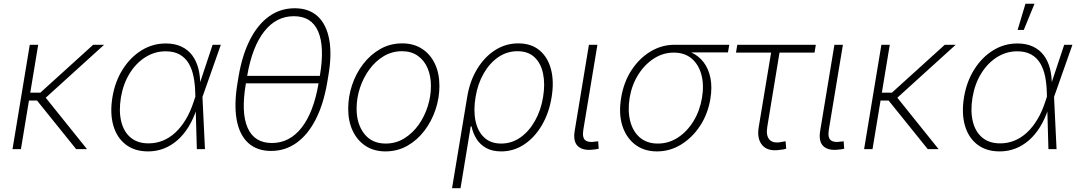

<svg xmlns="http://www.w3.org/2000/svg" viewBox="-20 -780 5635 1004"><path d="M179.7 -545.9 89.4 0H45.4L135.7 -545.9ZM524.4 -545.9 203.1 -254.4H110.8L117.2 -295.4H190.9L467.3 -545.9ZM378.4 0 170.4 -258.3 206.5 -284.7 435.1 0Z M754.4 11.7Q684.1 11.7 637.5 -24.2Q590.8 -60.1 572.5 -124Q554.2 -188 567.9 -271.5Q581.5 -354 621.8 -417.5Q662.1 -481 720.2 -516.8Q778.3 -552.7 846.7 -552.7Q894.5 -552.7 929.2 -536.1Q963.9 -519.5 985.6 -490Q1007.3 -460.4 1017.3 -421.4Q1027.3 -382.3 1026.9 -336.9H1041L1038.6 -274.4L1051.8 0H1009.3L1001 -293.5Q1000 -340.3 991.9 -380.1Q983.9 -419.9 966.1 -449.5Q948.2 -479 918.7 -495.4Q889.2 -511.7 845.7 -511.7Q789.6 -511.7 740.7 -481.2Q691.9 -450.7 658.2 -396.5Q624.5 -342.3 612.3 -270.5Q600.6 -198.7 614 -144.5Q627.4 -90.3 663.6 -60.3Q699.7 -30.3 756.8 -30.3Q795.9 -30.3 831.1 -44.4Q866.2 -58.6 896.5 -86.4Q926.8 -114.3 951.4 -155.3Q976.1 -196.3 993.2 -249.5L1091.8 -545.9H1134.8L1038.1 -271.5L1021 -210H1008.3Q990.7 -156.7 965.1 -115.5Q939.5 -74.2 906.7 -45.9Q874 -17.6 835.7 -2.9Q797.4 11.7 754.4 11.7Z M1397.5 9.3Q1323.7 9.3 1277.8 -32.7Q1231.9 -74.7 1217.5 -154.5Q1203.1 -234.4 1222.2 -347.7L1227.5 -379.9Q1246.6 -492.7 1287.4 -572.5Q1328.1 -652.3 1387.2 -694.6Q1446.3 -736.8 1521 -736.8Q1595.7 -736.8 1641.4 -694.6Q1687 -652.3 1701.7 -572.8Q1716.3 -493.2 1696.3 -379.9L1690.9 -347.7Q1671.4 -233.9 1630.1 -154.1Q1588.9 -74.2 1529.8 -32.5Q1470.7 9.3 1397.5 9.3ZM1401.9 -32.2Q1494.1 -32.2 1556.9 -112.1Q1619.6 -191.9 1645.5 -342.3L1652.8 -385.3Q1678.2 -535.6 1643.8 -615.5Q1609.4 -695.3 1516.6 -695.3Q1424.3 -695.3 1361.6 -615.5Q1298.8 -535.6 1272.9 -385.3L1265.6 -342.3Q1239.7 -190.9 1274.9 -111.6Q1310.1 -32.2 1401.9 -32.2ZM1250.5 -344.2 1256.8 -383.3H1668.9L1662.6 -344.2Z M1995.6 11.7Q1936 11.7 1892.3 -16.6Q1848.6 -44.9 1824.7 -95.2Q1800.8 -145.5 1800.8 -210.9Q1800.8 -274.4 1821 -335.2Q1841.3 -396 1879.2 -445.3Q1917 -494.6 1968.8 -523.9Q2020.5 -553.2 2083.5 -553.2Q2142.6 -553.2 2186.3 -525.1Q2230 -497.1 2253.9 -447Q2277.8 -397 2277.8 -330.6Q2277.8 -267.6 2257.3 -206.5Q2236.8 -145.5 2199.2 -96.2Q2161.6 -46.9 2109.9 -17.6Q2058.1 11.7 1995.6 11.7ZM1996.6 -29.3Q2050.3 -29.3 2093.8 -56.2Q2137.2 -83 2168.5 -126.7Q2199.7 -170.4 2216.6 -223.6Q2233.4 -276.9 2233.4 -329.6Q2233.4 -382.8 2215.8 -423.8Q2198.2 -464.8 2164.3 -488.5Q2130.4 -512.2 2082 -512.2Q2030.3 -512.2 1987.1 -486.6Q1943.8 -460.9 1911.9 -417.5Q1879.9 -374 1862.3 -320.6Q1844.7 -267.1 1844.7 -211.9Q1844.7 -132.3 1884.5 -80.8Q1924.3 -29.3 1996.6 -29.3Z M2343.8 204.1 2422.9 -272Q2436 -354 2474.1 -417.5Q2512.2 -481 2567.9 -517.1Q2623.5 -553.2 2690.4 -553.2Q2757.3 -553.2 2800.8 -517.3Q2844.2 -481.4 2861.1 -418.2Q2877.9 -355 2864.7 -273.4Q2851.6 -190.4 2814 -126Q2776.4 -61.5 2721.4 -24.9Q2666.5 11.7 2601.1 11.7Q2554.2 11.7 2522.2 -6.1Q2490.2 -23.9 2471.7 -53.7Q2453.1 -83.5 2445.8 -119.1H2441.4L2388.2 204.1ZM2600.6 -29.3Q2656.2 -29.3 2701.7 -61.5Q2747.1 -93.8 2777.8 -148.7Q2808.6 -203.6 2819.8 -272Q2831.1 -340.3 2819.8 -394.8Q2808.6 -449.2 2775.1 -480.7Q2741.7 -512.2 2686 -512.2Q2630.9 -512.2 2585.4 -481Q2540 -449.7 2509 -395.5Q2478 -341.3 2466.8 -272.5Q2455.1 -202.6 2466.6 -147.7Q2478 -92.8 2512 -61Q2545.9 -29.3 2600.6 -29.3Z M3083.5 2Q3029.3 9.3 3002.4 -15.1Q2975.6 -39.6 2985.4 -97.2L3059.6 -545.9H3104L3030.8 -104.5Q3023.4 -60.5 3040.3 -46.9Q3057.1 -33.2 3092.8 -39.6Q3100.1 -40 3101.8 -40.3Q3103.5 -40.5 3107.9 -41.5L3110.8 -2.4Q3106 -1 3098.6 0.2Q3091.3 1.5 3083.5 2Z M3415.5 11.7Q3347.7 11.7 3300.8 -24.4Q3253.9 -60.5 3234.1 -123.5Q3214.4 -186.5 3228 -268.1Q3241.2 -350.1 3282 -412.6Q3322.8 -475.1 3381.3 -510.5Q3439.9 -545.9 3507.8 -545.9H3793.5L3786.6 -505.9H3559.1L3503.4 -504.9Q3446.8 -504.9 3398.4 -473.4Q3350.1 -441.9 3316.9 -388.7Q3283.7 -335.4 3272.5 -268.6Q3261.7 -201.2 3275.4 -147Q3289.1 -92.8 3325.9 -61Q3362.8 -29.3 3419.9 -29.3Q3477.1 -29.3 3525.1 -60.8Q3573.2 -92.3 3606.4 -146.5Q3639.6 -200.7 3650.9 -268.6Q3662.1 -335.9 3647.7 -389.4Q3633.3 -442.9 3596.7 -473.9Q3560.1 -504.9 3503.4 -504.9L3504.4 -524.4Q3554.7 -524.4 3594.5 -506.1Q3634.3 -487.8 3659.9 -453.9Q3685.5 -419.9 3695.1 -371.8Q3704.6 -323.7 3694.8 -263.7Q3681.6 -184.1 3640.9 -122.1Q3600.1 -60.1 3541.7 -24.2Q3483.4 11.7 3415.5 11.7Z M4056.2 3.9Q3995.1 12.7 3966.3 -20.5Q3937.5 -53.7 3947.3 -114.3L4012.2 -504.9H3828.6L3835.4 -545.9H4246.1L4239.3 -504.9H4056.2L3992.2 -116.7Q3984.9 -72.3 4002.7 -51Q4020.5 -29.8 4061.5 -36.6Q4066.9 -37.6 4074.2 -39.1Q4081.5 -40.5 4087.9 -41.5L4091.3 -2.4Q4083.5 0 4074.5 1.7Q4065.4 3.4 4056.2 3.9Z M4367.2 2Q4313 9.3 4286.1 -15.1Q4259.3 -39.6 4269 -97.2L4343.3 -545.9H4387.7L4314.5 -104.5Q4307.1 -60.5 4324 -46.9Q4340.8 -33.2 4376.5 -39.6Q4383.8 -40 4385.5 -40.3Q4387.2 -40.5 4391.6 -41.5L4394.5 -2.4Q4389.6 -1 4382.3 0.2Q4375 1.5 4367.2 2Z M4632.8 -545.9 4542.5 0H4498.5L4588.9 -545.9ZM4977.5 -545.9 4656.2 -254.4H4564L4570.3 -295.4H4644L4920.4 -545.9ZM4831.5 0 4623.5 -258.3 4659.7 -284.7 4888.2 0Z M5207.5 11.7Q5137.2 11.7 5090.6 -24.2Q5043.9 -60.1 5025.6 -124Q5007.3 -188 5021 -271.5Q5034.7 -354 5075 -417.5Q5115.2 -481 5173.3 -516.8Q5231.4 -552.7 5299.8 -552.7Q5347.7 -552.7 5382.3 -536.1Q5417 -519.5 5438.7 -490Q5460.4 -460.4 5470.5 -421.4Q5480.5 -382.3 5480 -336.9H5494.1L5491.7 -274.4L5504.9 0H5462.4L5454.1 -293.5Q5453.1 -340.3 5445.1 -380.1Q5437 -419.9 5419.2 -449.5Q5401.4 -479 5371.8 -495.4Q5342.3 -511.7 5298.8 -511.7Q5242.7 -511.7 5193.8 -481.2Q5145 -450.7 5111.3 -396.5Q5077.6 -342.3 5065.4 -270.5Q5053.7 -198.7 5067.1 -144.5Q5080.6 -90.3 5116.7 -60.3Q5152.8 -30.3 5210 -30.3Q5249 -30.3 5284.2 -44.4Q5319.3 -58.6 5349.6 -86.4Q5379.9 -114.3 5404.5 -155.3Q5429.2 -196.3 5446.3 -249.5L5544.9 -545.9H5587.9L5491.2 -271.5L5474.1 -210H5461.4Q5443.8 -156.7 5418.2 -115.5Q5392.6 -74.2 5359.9 -45.9Q5327.1 -17.6 5288.8 -2.9Q5250.5 11.7 5207.5 11.7ZM5301.3 -623.5 5342.3 -760.3H5389.6L5333.5 -623.5Z"/></svg>

Font: Inter ExtraLight
Style: Italic
Weight: 250
Italic angle: -9.3988°
Designer: Rasmus Andersson
Foundry: rsms
Version: Version 4.001;git-66647c0bb